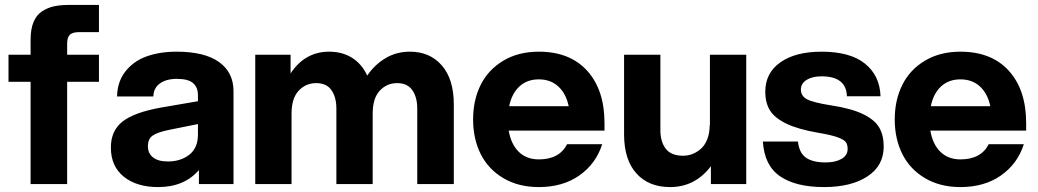

<svg xmlns="http://www.w3.org/2000/svg" viewBox="-20 -740 4175 772"><path d="M103 -580.1Q103 -622.6 114.7 -651.1Q126.5 -679.7 148.9 -694.3Q171.4 -709 197 -714.6Q222.7 -720.2 257.8 -720.2H377.9V-610.8H297.9Q271 -610.8 260.5 -599.9Q250 -588.9 250 -564.9V-520H377.9V-411.1H250V0H103V-411.1H14.2V-520H103Z M779.8 0V-56.2Q720.7 12.2 615.7 12.2Q529.8 12.2 477.8 -29.5Q425.8 -71.3 425.8 -147Q425.8 -215.3 473.9 -252.2Q522 -289.1 630.9 -308.1L775.9 -333V-356.9Q775.9 -388.7 756.3 -405.8Q736.8 -422.9 690.9 -422.9Q648.4 -422.9 622.8 -404.3Q597.2 -385.7 596.7 -352.1H450.7Q451.7 -411.1 484.1 -452.6Q516.6 -494.1 569.3 -513.2Q622.1 -532.2 689.9 -532.2Q802.7 -532.2 860.8 -490.5Q918.9 -448.7 918.9 -374V0ZM574.7 -151.9Q574.7 -123.5 595.2 -107.2Q615.7 -90.8 654.8 -90.8Q706.5 -90.8 741.2 -117.9Q775.9 -145 775.9 -199.2V-241.2L659.7 -217.8Q613.8 -208.5 594.2 -195.1Q574.7 -181.6 574.7 -151.9Z M1657.7 -303.2Q1657.7 -349.1 1637.9 -377.4Q1618.2 -405.8 1576.7 -405.8Q1535.2 -405.8 1506.8 -375.2Q1478.5 -344.7 1478.5 -283.2V0H1332.5V-303.2Q1332.5 -349.1 1312.7 -377.4Q1293 -405.8 1251.5 -405.8Q1209.5 -405.8 1180.9 -375.2Q1152.3 -344.7 1152.3 -283.2V0H1006.3V-520H1148.4V-444.8Q1206.1 -532.2 1303.7 -532.2Q1356 -532.2 1395.5 -507.6Q1435.1 -482.9 1456.5 -436Q1486.3 -480 1530 -506.1Q1573.7 -532.2 1628.4 -532.2Q1708.5 -532.2 1756.6 -476.8Q1804.7 -421.4 1804.7 -319.8V0H1657.7Z M2146.5 12.2Q2064.5 12.2 2003.9 -23.7Q1943.4 -59.6 1912.8 -120.6Q1882.3 -181.6 1882.3 -259.8Q1882.3 -337.9 1912.8 -398.9Q1943.4 -460 2003.9 -496.1Q2064.5 -532.2 2146.5 -532.2Q2271.5 -532.2 2341.1 -455.3Q2410.6 -378.4 2410.6 -245.1V-214.8H2025.4Q2034.7 -160.2 2065.9 -129.6Q2097.2 -99.1 2146.5 -99.1Q2229 -99.1 2260.3 -160.2H2401.4Q2376 -81.1 2309.3 -34.4Q2242.7 12.2 2146.5 12.2ZM2027.3 -313H2266.6Q2255.9 -363.8 2224.9 -392.3Q2193.8 -420.9 2146.5 -420.9Q2099.1 -420.9 2068.4 -392.3Q2037.6 -363.8 2027.3 -313Z M2635.3 -216.8Q2635.3 -169.9 2657 -141.8Q2678.7 -113.8 2726.6 -113.8Q2746.1 -113.8 2764.4 -120.8Q2782.7 -127.9 2798.6 -142.1Q2814.5 -156.2 2824 -180.7Q2833.5 -205.1 2833.5 -236.8H2834.5V-520H2980.5V0H2838.4V-71.8Q2774.9 12.2 2674.3 12.2Q2587.9 12.2 2538.6 -43Q2489.3 -98.1 2489.3 -200.2V-520H2635.3Z M3293.5 12.2Q3179.7 12.2 3116.5 -31.2Q3053.2 -74.7 3047.4 -170.9H3188.5Q3193.4 -125 3220.7 -106Q3248 -86.9 3299.3 -86.9Q3338.9 -86.9 3363.5 -101.1Q3388.2 -115.2 3388.2 -141.1Q3388.2 -159.2 3380.4 -169.2Q3372.6 -179.2 3347.4 -188.2Q3322.3 -197.3 3270.5 -206.1Q3189.9 -219.7 3142.3 -242.7Q3094.7 -265.6 3075.9 -296.1Q3057.1 -326.7 3057.1 -371.1Q3057.1 -446.8 3117.9 -489.5Q3178.7 -532.2 3283.2 -532.2Q3398.4 -532.2 3458 -484.1Q3517.6 -436 3520.5 -353H3385.3Q3382.8 -433.1 3283.2 -433.1Q3246.1 -433.1 3223.1 -418.7Q3200.2 -404.3 3200.2 -379.9Q3200.2 -354 3224.9 -340.8Q3249.5 -327.6 3324.2 -315.9Q3403.8 -303.7 3450.4 -281Q3497.1 -258.3 3515.1 -227.3Q3533.2 -196.3 3533.2 -150.9Q3533.2 -73.2 3467.5 -30.5Q3401.9 12.2 3293.5 12.2Z M3841.8 12.2Q3759.8 12.2 3699.2 -23.7Q3638.7 -59.6 3608.2 -120.6Q3577.6 -181.6 3577.6 -259.8Q3577.6 -337.9 3608.2 -398.9Q3638.7 -460 3699.2 -496.1Q3759.8 -532.2 3841.8 -532.2Q3966.8 -532.2 4036.4 -455.3Q4106 -378.4 4106 -245.1V-214.8H3720.7Q3730 -160.2 3761.2 -129.6Q3792.5 -99.1 3841.8 -99.1Q3924.3 -99.1 3955.6 -160.2H4096.7Q4071.3 -81.1 4004.6 -34.4Q3938 12.2 3841.8 12.2ZM3722.7 -313H3961.9Q3951.2 -363.8 3920.2 -392.3Q3889.2 -420.9 3841.8 -420.9Q3794.4 -420.9 3763.7 -392.3Q3732.9 -363.8 3722.7 -313Z"/></svg>

Font: Aspekta 400
Style: Bold
Weight: 700
Designer: Ivo Dolenc
Version: Version 2.000